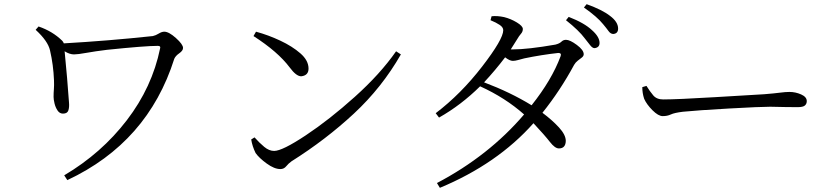

<svg xmlns="http://www.w3.org/2000/svg" viewBox="-20 -835 4000 921"><path d="M151 -692 165 -708Q232 -685 278 -640Q284 -634 286 -627Q497 -639 713 -662Q727 -665 741.5 -674Q756 -683 768 -683Q790 -683 824 -652.5Q858 -622 858 -605Q858 -592 840 -579.5Q822 -567 816 -553Q689 -152 303 29L288 6Q467 -100 588.5 -258.5Q710 -417 748 -603Q752 -615 737 -615Q676 -615 493 -596Q436 -589 394.5 -581.5Q353 -574 335 -574Q314 -574 290 -589Q303 -458 311 -343Q313 -321 308 -305.5Q303 -290 282 -290Q266 -290 256 -305Q246 -320 241.5 -339Q237 -358 237 -370Q237 -390 238.5 -407.5Q240 -425 239 -450Q236 -524 220 -593Q210 -638 151 -692Z M1196 -662 1208 -683Q1267 -667 1324.5 -640Q1382 -613 1421 -579Q1460 -545 1460 -506Q1460 -473 1425 -469Q1401 -469 1370 -511Q1313 -587 1196 -662ZM1295 -111Q1334 -111 1447 -186Q1560 -261 1682 -370.5Q1804 -480 1880 -589L1903 -574Q1812 -415 1677.5 -290Q1543 -165 1378 -61Q1364 -51 1353 -37.5Q1342 -24 1325 -24Q1296 -24 1259.5 -50.5Q1223 -77 1206 -101Q1190 -134 1185 -166L1201 -176Q1224 -150 1247.5 -130.5Q1271 -111 1295 -111Z M2669 -565Q2675 -581 2658 -581Q2577 -572 2495 -555Q2479 -551 2465 -547Q2451 -543 2440 -543Q2425 -543 2403 -560Q2356 -498 2302 -440Q2429 -392 2530 -330Q2627 -452 2669 -565ZM2430 -598H2440Q2512 -598 2644 -621Q2664 -626 2673 -635Q2682 -644 2695 -644Q2714 -644 2747 -619.5Q2780 -595 2780 -575Q2780 -566 2771 -559Q2762 -552 2751.5 -544Q2741 -536 2734 -524Q2667 -400 2582 -294Q2629 -259 2661.5 -223.5Q2694 -188 2694 -159Q2693 -123 2661 -123Q2642 -123 2618 -154Q2594 -185 2539 -244Q2366 -49 2090 66L2076 43Q2325 -88 2494 -286Q2404 -366 2283 -421Q2192 -331 2086 -271L2070 -292Q2191 -384 2292.5 -515.5Q2394 -647 2394 -690Q2394 -704 2377 -715.5Q2360 -727 2333 -738L2338 -757Q2365 -760 2398 -753Q2430 -745 2459 -727.5Q2488 -710 2488 -696Q2488 -683 2479 -673Q2470 -663 2459 -644Q2445 -621 2430 -598ZM2695 -738 2708 -754Q2783 -725 2820 -690Q2856 -658 2856 -629Q2856 -607 2832 -604Q2822 -604 2811 -618Q2800 -632 2785 -651Q2757 -689 2695 -738ZM2781 -799 2794 -815Q2869 -788 2906 -759Q2945 -730 2945 -698Q2945 -674 2922 -672Q2909 -672 2899 -686Q2889 -700 2873 -719Q2845 -754 2781 -799Z M3061 -417 3081 -423Q3097 -397 3113.5 -377.5Q3130 -358 3161 -358Q3228 -358 3411 -369Q3594 -380 3646 -383Q3695 -387 3721.5 -390.5Q3748 -394 3767 -394Q3796 -394 3823 -382Q3850 -370 3850 -350Q3850 -337 3841 -329Q3832 -321 3806 -321Q3754 -321 3675 -323Q3628 -323 3477 -314.5Q3326 -306 3256 -299Q3215 -294 3198 -286Q3181 -278 3159 -278Q3138 -278 3110 -306Q3082 -334 3070 -361Q3061 -388 3061 -417Z"/></svg>

Font: Han-Nom Khai
Style: Regular
Weight: 400
Version: Version 1.200;June 22, 2023;FontCreator 14.0.0.2814 64-bit